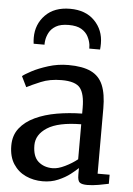

<svg xmlns="http://www.w3.org/2000/svg" viewBox="-58 -885 649 940"><g transform="rotate(5 266.5 -415.5)"><path d="M19.5 -150Q19.5 -200.5 47 -235.5Q74.5 -270.5 121.5 -292.5Q168.5 -314.5 228 -324.8Q287.5 -335 351.5 -336V-364.5Q351.5 -432 328.8 -461.2Q306 -490.5 237.5 -490.5Q179.5 -490.5 135.5 -472Q91.5 -453.5 67.5 -441L42 -493Q52 -502 85.2 -519.8Q118.5 -537.5 165.5 -552.2Q212.5 -567 264 -567Q334 -567 375.2 -547.2Q416.5 -527.5 434.5 -484.2Q452.5 -441 452.5 -370.5V-49.5H511.5V-5Q494.5 -1 463.2 4.5Q432 10 407 10Q380.5 10 369.8 2Q359 -6 359 -36V-69Q346.5 -56.5 322 -37.5Q297.5 -18.5 263.2 -3.8Q229 11 187 11Q142 11 104 -6.5Q66 -24 42.8 -59.8Q19.5 -95.5 19.5 -150ZM230.5 -57Q257 -57 291.2 -73.8Q325.5 -90.5 351.5 -111.5V-283.5Q239 -282.5 185.5 -248.2Q132 -214 132 -161.5Q132 -106 160 -81.5Q188 -57 230.5 -57ZM248.5 -842Q325 -842 369 -797Q413 -752 413 -685.5Q413 -670 411.5 -656H358.5Q358.5 -664.5 357.5 -674.5Q354.5 -695 344 -715.2Q333.5 -735.5 311 -749Q288.5 -762.5 248.5 -762.5Q208.5 -762.5 185.8 -749Q163 -735.5 152.5 -715.2Q142 -695 139.5 -674.5Q138.5 -669 138.5 -664.2Q138.5 -659.5 138.5 -656H85Q84 -662.5 83.5 -670.8Q83 -679 83 -686Q83 -752 127 -797Q171 -842 248.5 -842Z"/></g></svg>

Font: Merriweather
Style: Regular
Weight: 400
Designer: Eben Sorkin
Foundry: Eben Sorkin
Version: Version 2.100; ttfautohint (v1.7.19-72a1) -l 8 -r 50 -G 200 